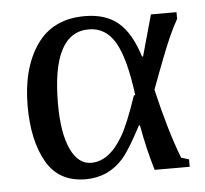

<svg xmlns="http://www.w3.org/2000/svg" viewBox="-42 -515 606 568"><g transform="rotate(-5 261.5 -230.5)"><path d="M38 -221V-220Q38 -332 86 -401.5Q134 -471 229 -471Q291 -471 328 -440Q366 -408 388 -337H391L425 -459H501V-439Q488 -416 475 -387Q455 -342 416 -236Q445 -112 477 -29L500 -22V0H396Q377 -62 364 -135H361Q326 -68 304 -42Q259 10 191 10Q111 10 74.5 -54Q38 -118 38 -221ZM354 -225H358Q344 -335 316 -383Q288 -431 238 -431Q128 -431 128 -219Q128 -131 151 -83Q173 -37 211 -37Q265 -37 306 -108Q326 -142 354 -225Z"/></g></svg>

Font: Libra Serif Modern
Style: Regular
Weight: 400
Designer: Stefan Peev, Context Ltd
Foundry: Stefan Peev, Context Ltd
Version: Version 1.000